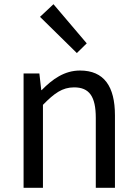

<svg xmlns="http://www.w3.org/2000/svg" viewBox="-20 -892 650 912"><path d="M92 0H184V-394C238 -449 276 -477 332 -477C404 -477 435 -434 435 -332V0H526V-344C526 -482 474 -557 360 -557C286 -557 229 -516 178 -464H176L167 -543H92ZM345 -640 392 -686 234 -872 170 -812Z"/></svg>

Font: Noto Sans CJK SC
Style: Regular
Weight: 400
Designer: Ryoko NISHIZUKA 西塚涼子 (kana, bopomofo & ideographs); Paul D. Hunt (Latin, Greek & Cyrillic); Sandoll Communications 산돌커뮤니
Foundry: Adobe
Version: Version 2.004;hotconv 1.0.118;makeotfexe 2.5.65603